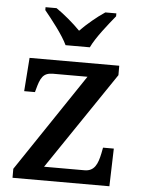

<svg xmlns="http://www.w3.org/2000/svg" viewBox="-54 -809 625 851"><g transform="rotate(5 258.5 -383.0)"><path d="M217 -606H325C346 -651 398 -715 429 -753V-766H380C345 -743 301 -706 271 -675C241 -706 197 -743 163 -766H114V-753C145 -715 196 -651 217 -606ZM34 0H465L470 -168H422L417 -142C407 -94 393 -61 349 -61H169L462 -494V-536H63L52 -387H100L103 -398C117 -451 128 -475 173 -475H326L34 -40Z"/></g></svg>

Font: Noto Naskh Arabic UI Medium
Style: Regular
Weight: 500
Designer: Monotype Design Team, David Williams, Mohamad Dakak and Nizar Qandah
Foundry: Monotype Imaging Inc.
Version: Version 2.014